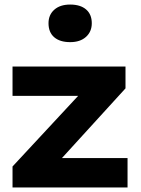

<svg xmlns="http://www.w3.org/2000/svg" viewBox="-20 -823 620 843"><path d="M35 -92 323 -402H35V-531H531V-435L252 -129H540V0H35ZM193 -721Q193 -758 218.5 -780.5Q244 -803 288 -803Q333 -803 358 -781.5Q383 -760 383 -721Q383 -684 357.5 -661Q332 -638 288 -638Q243 -638 218 -659.5Q193 -681 193 -721Z"/></svg>

Font: Lexend Exa HM Xlight
Style: Bold
Weight: 700
Designer: Bonnie Shaver-Troup, Thomas Jockin, Octavio Pardo
Foundry: Lexend
Version: Version 1.091